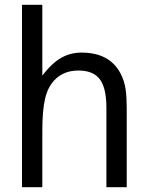

<svg xmlns="http://www.w3.org/2000/svg" viewBox="-20 -783 617 803"><path d="M72 0V-763H157V-467Q198 -520 236.5 -541.5Q275 -563 321 -563Q438 -563 484 -476Q501 -443 505.5 -408.5Q510 -374 510 -333V0H425V-333Q425 -421 393 -457Q365 -488 308 -488Q245 -488 207 -447Q180 -419 168.5 -370Q157 -321 157 -236V0Z"/></svg>

Font: Open Sauce One
Style: Regular
Weight: 400
Designer: Alfredo Marco Pradil
Foundry: Creative Sauce Fz LLC
Version: Version 1.477